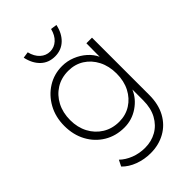

<svg xmlns="http://www.w3.org/2000/svg" viewBox="-284 -846 1187 1187"><g transform="rotate(-45 309.5 -252.5)"><path d="M299 237Q244 237 194 218.5Q144 200 111 166L131 126Q161 155 204.5 172Q248 189 298 189Q354 189 399 163.5Q444 138 470.5 89.5Q497 41 497 -27V-122Q473 -65 418 -27.5Q363 10 296 10Q222 10 164 -25Q106 -60 73 -121Q40 -182 40 -260Q40 -338 74 -399.5Q108 -461 165 -496.5Q222 -532 292 -532Q336 -532 377 -515.5Q418 -499 449.5 -471Q481 -443 497 -408L498 -525H547V-24Q547 57 515 115.5Q483 174 426.5 205.5Q370 237 299 237ZM299 -38Q356 -38 401 -66.5Q446 -95 472 -145Q498 -195 498 -261Q498 -326 472 -376.5Q446 -427 401 -455.5Q356 -484 298 -484Q237 -484 190.5 -455Q144 -426 117.5 -375.5Q91 -325 91 -260Q91 -196 117.5 -146Q144 -96 191 -67Q238 -38 299 -38ZM304 -604Q248 -604 211 -639.5Q174 -675 161 -736L202 -742Q213 -697 240.5 -672Q268 -647 304 -647Q340 -647 367.5 -672Q395 -697 406 -742L447 -736Q434 -675 396.5 -639.5Q359 -604 304 -604Z"/></g></svg>

Font: Readex Pro ExtraLight
Style: Regular
Weight: 200
Designer: Bonnie Shaver-Troup, Thomas Jockin
Foundry: Lexend
Version: Version 1.203; ttfautohint (v1.8.3)